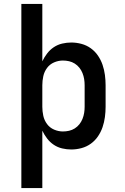

<svg xmlns="http://www.w3.org/2000/svg" viewBox="-20 -755 640 980"><path d="M89 205V-735H196V-442Q206 -463 220.5 -482Q235 -501 254.5 -514Q274 -527 297 -532.5Q320 -538 344 -538Q370 -538 396 -531Q422 -524 443.5 -508.5Q465 -493 480 -471Q495 -449 503.5 -424Q512 -399 515.5 -372.5Q519 -346 519 -320V-210Q519 -184 515.5 -157.5Q512 -131 503.5 -106Q495 -81 480 -59Q465 -37 443.5 -21.5Q422 -6 396 1Q370 8 344 8Q320 8 297 2.5Q274 -3 254.5 -16Q235 -29 220.5 -48Q206 -67 196 -88V205ZM301 -84Q317 -84 332.5 -87.5Q348 -91 361.5 -99.5Q375 -108 385 -120.5Q395 -133 401 -148Q407 -163 409.5 -178.5Q412 -194 412 -210V-320Q412 -336 409.5 -351.5Q407 -367 401 -382Q395 -397 385 -409.5Q375 -422 361.5 -430.5Q348 -439 332.5 -442.5Q317 -446 301 -446Q278 -446 256 -436.5Q234 -427 220 -408Q206 -389 201 -366Q196 -343 196 -320V-210Q196 -187 201 -164Q206 -141 220 -122Q234 -103 256 -93.5Q278 -84 301 -84Z"/></svg>

Font: Iosevka Slab Semibold Extended
Style: Regular
Weight: 600
Width: 7
Monospace: yes
Designer: Belleve Invis
Foundry: Belleve Invis
Version: Version 11.1.0; ttfautohint (v1.8.3)